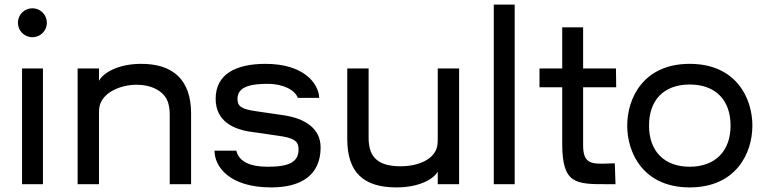

<svg xmlns="http://www.w3.org/2000/svg" viewBox="-20 -802 3337 836"><path d="M121 -640C156 -640 184 -668 184 -703C184 -738 156 -766 121 -766C86 -766 58 -738 58 -703C58 -668 86 -640 121 -640ZM167 0V-504H76V0Z M411 0V-302C411 -313 411 -326 413 -337C424 -397 501 -433 575 -433C639 -433 696 -406 712 -355C717 -338 719 -321 719 -304V0H812V-308C812 -456 732 -525 592 -524C487 -523 427 -481 411 -450V-504H318V0Z M1161 14C1292 14 1376 -40 1376 -160C1376 -245 1304 -287 1216 -300L1093 -318C1031 -327 1014 -339 1014 -372C1014 -428 1080 -437 1146 -437C1210 -437 1263 -412 1277 -376H1370C1367 -440 1302 -524 1136 -524C1005 -524 919 -478 919 -372C919 -275 995 -239 1073 -228L1191 -211C1256 -202 1280 -190 1280 -152C1280 -95 1237 -76 1145 -76C1068 -76 1020 -99 1009 -146H914C914 -77 978 14 1161 14Z M1706 14C1811 14 1871 -26 1886 -55V0H1979V-504H1886V-202C1886 -191 1886 -178 1884 -167C1873 -107 1799 -78 1725 -78C1631 -78 1585 -113 1585 -201V-504H1492V-197C1492 -52 1562 14 1706 14Z M2221 0V-782H2130V0Z M2628 -90C2555 -87 2519 -89 2519 -169V-422H2663L2662 -504H2519V-683H2428V-504H2329V-422H2428V-176C2428 0 2487 0 2624 0H2660L2657 -91Z M2983 14C3185 14 3256 -135 3256 -255C3256 -375 3185 -524 2983 -524C2782 -524 2711 -375 2711 -255C2711 -135 2782 14 2983 14ZM2983 -76C2874 -76 2806 -142 2806 -255C2806 -368 2872 -434 2983 -434C3094 -434 3161 -368 3161 -255C3161 -142 3092 -76 2983 -76Z"/></svg>

Font: Hibana SubMedium
Style: Regular
Weight: 500
Width: 6
Designer: pygmalion
Foundry: ybstudio
Version: Version 0.930;hotconv 1.0.109;makeotfexe 2.5.65596